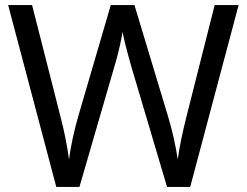

<svg xmlns="http://www.w3.org/2000/svg" viewBox="-20 -734 970 754"><path d="M917 -714 727 0H636L497 -468Q489 -497 481 -526Q473 -555 468 -577.5Q463 -600 461 -609Q460 -596 450.5 -553.5Q441 -511 427 -465L292 0H201L12 -714H106L217 -278Q229 -232 237.5 -189Q246 -146 251 -108Q256 -147 266 -193Q276 -239 289 -283L415 -714H508L639 -280Q653 -234 663 -188.5Q673 -143 678 -108Q683 -145 692 -188.5Q701 -232 713 -279L823 -714Z"/></svg>

Font: Noto Sans Old Italic
Style: Regular
Weight: 400
Designer: Monotype Design Team
Foundry: Monotype Imaging Inc.
Version: Version 2.003; ttfautohint (v1.8.4.7-5d5b)